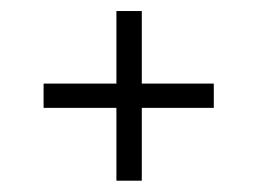

<svg xmlns="http://www.w3.org/2000/svg" viewBox="-20 -568 466 348"><path d="M191 -240.5V-372.5H59V-416.5H191V-548H237V-416.5H367.5V-372.5H237V-240.5Z"/></svg>

Font: Big Shoulders Stencil Text Thin ExtraLight
Style: Regular
Weight: 250
Version: Version 2.001